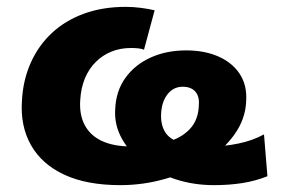

<svg xmlns="http://www.w3.org/2000/svg" viewBox="-20 -529 836 560"><path d="M331 11Q233 11 167.5 -19.5Q102 -50 70.5 -105.5Q39 -161 44 -235Q47 -295 69.5 -345.5Q92 -396 131 -432.5Q170 -469 224.5 -489Q279 -509 347 -509Q369 -509 391.5 -506Q414 -503 431 -499L400 -384Q393 -387 383 -388Q373 -389 362 -389Q331 -389 305 -378.5Q279 -368 259 -348Q239 -328 227.5 -300Q216 -272 214 -237Q211 -194 227.5 -163.5Q244 -133 278 -117.5Q312 -102 360 -102Q421 -102 465 -114Q509 -126 534 -153Q559 -180 560 -223Q562 -248 549.5 -262Q537 -276 513 -276Q486 -276 469 -254.5Q452 -233 450 -199Q448 -166 461.5 -144Q475 -122 508.5 -112Q542 -102 597 -102Q635 -102 676 -110.5Q717 -119 750 -137L760 -15Q725 -1 686.5 5Q648 11 604 11Q545 11 492.5 -6Q440 -23 399 -53.5Q358 -84 335.5 -124.5Q313 -165 316 -210Q318 -263 345.5 -301.5Q373 -340 419 -361Q465 -382 523 -382Q577 -382 617.5 -364Q658 -346 679.5 -313Q701 -280 698 -234Q696 -182 664 -137Q632 -92 579.5 -59Q527 -26 462.5 -7.5Q398 11 331 11Z"/></svg>

Font: Nunito Sans 10pt Black
Style: Italic
Weight: 900
Italic angle: -9°
Designer: Vernon Adams
Foundry: Vernon Adams
Version: Version 3.101;gftools[0.9.27]